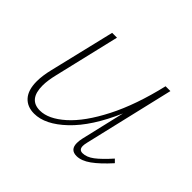

<svg xmlns="http://www.w3.org/2000/svg" viewBox="-100 -554 704 704"><g transform="rotate(45 251.5 -202.0)"><path d="M475 -77Q439 -37 410.5 -16.5Q382 4 357 4Q324 4 324 -31Q324 -43 327 -56L367 -227Q318 -114 256 -55Q194 4 137 4Q101 4 80.5 -19Q60 -42 60 -87Q60 -116 69 -153L130 -408H155L95 -154Q86 -117 86 -91Q86 -19 144 -19Q188 -19 238 -63.5Q288 -108 333 -196Q378 -284 407 -408H432L350 -59Q347 -47 347 -39Q347 -19 365 -19Q386 -19 408.5 -36Q431 -53 463 -89Z"/></g></svg>

Font: Ysabeau Infant Extralight
Style: Italic
Weight: 200
Italic angle: -12°
Designer: Christian Thalmann (Catharsis Fonts)
Version: Version 0.003